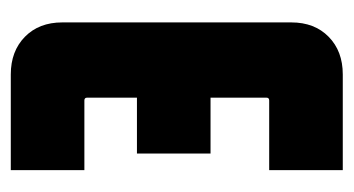

<svg xmlns="http://www.w3.org/2000/svg" viewBox="-166 -474 640 347"><g transform="rotate(-90 153.5 -300.0)"><path d="M20 -600H193Q235 -600 261 -574.5Q287 -549 287 -507V-93Q287 -51 261 -25.5Q235 0 193 0H20V-133H146Q151 -133 151 -138V-239H50V-372H151V-462Q151 -467 146 -467H20Z"/></g></svg>

Font: Karantina
Style: Bold
Weight: 700
Designer: Rony Koch
Foundry: Rony Koch
Version: Version 1.000; ttfautohint (v1.8.3)